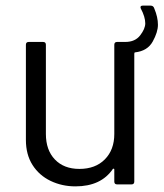

<svg xmlns="http://www.w3.org/2000/svg" viewBox="-20 -655 581 682"><path d="M515 -635Q525 -635 528 -625Q541 -594 541 -567Q541 -541 522.5 -507.5Q504 -474 460 -469Q457 -469 457 -464V-10Q457 0 447 0H396Q386 0 386 -10V-53Q386 -55 384.5 -55.5Q383 -56 383 -56Q382 -56 381 -55Q339 7 248 7Q200 7 159.5 -12.5Q119 -32 95.5 -69Q72 -106 72 -158V-496Q72 -506 82 -506H133Q143 -506 143 -496V-179Q143 -122 175 -88.5Q207 -55 262 -55Q319 -55 352.5 -89Q386 -123 386 -179V-496Q386 -506 396 -506H425Q460 -506 478 -529.5Q496 -553 496 -572Q496 -595 480 -625Q479 -627 479 -629Q479 -635 487 -635Z"/></svg>

Font: LinhAnh
Style: Regular
Weight: 400
Designer: Jeremy Tribby
Foundry: Tribby Type
Version: Version 1.408